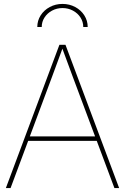

<svg xmlns="http://www.w3.org/2000/svg" viewBox="-20 -955 635 975"><path d="M281.7 -727.5H312.5L585 0H561L350.1 -563.5Q330.6 -616.7 321 -642.3Q311.5 -668 292.5 -719.7H301.3Q272.5 -641.6 243.7 -563.5L33.7 0H9.8ZM117.7 -262.2H477.1V-239.7H117.7ZM425.3 -817.9H402.8Q402.8 -844.2 388.7 -866.2Q374.5 -888.2 350.3 -901.1Q326.2 -914.1 297.4 -914.1Q268.6 -914.1 244.4 -901.1Q220.2 -888.2 206.1 -866.2Q191.9 -844.2 191.9 -817.9H169.4Q169.4 -850.1 186.5 -877Q203.6 -903.8 232.9 -919.4Q262.2 -935.1 297.4 -935.1Q332.5 -935.1 361.8 -919.4Q391.1 -903.8 408.2 -877Q425.3 -850.1 425.3 -817.9Z"/></svg>

Font: Intratopia Thin
Style: Regular
Weight: 100
Designer: Rasmus Andersson
Foundry: rsms
Version: Version 3.000;Glyphs 3.2.3 (3260)